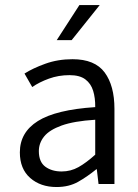

<svg xmlns="http://www.w3.org/2000/svg" viewBox="-20 -733 550 765"><path d="M205.1 12.2Q141.6 12.2 100.3 -23.9Q59.1 -60.1 59.1 -126Q59.1 -205.6 130.9 -250.7Q202.6 -295.9 359.4 -306.2Q359.9 -342.8 351.1 -371.3Q342.3 -399.9 320.1 -416.7Q297.9 -433.6 256.8 -433.6Q213.4 -433.6 175 -419.7Q136.7 -405.8 108.4 -386.2L77.6 -439.9Q110.4 -460.9 160.4 -479Q210.4 -497.1 269 -497.1Q357.9 -497.1 397 -444.3Q436 -391.6 436 -299.3V0H372.6L365.7 -58.6H363.8Q328.6 -29.8 291.7 -8.8Q254.9 12.2 205.1 12.2ZM225.6 -49.8Q261.7 -49.8 292.7 -67.1Q323.7 -84.5 359.4 -116.7V-255.9Q274.4 -250.5 225.6 -232.9Q176.8 -215.3 155.8 -189.2Q134.8 -163.1 134.8 -130.9Q134.8 -87.9 160.6 -68.8Q186.5 -49.8 225.6 -49.8ZM206.1 -573.2 296.4 -712.9H377.4L265.6 -573.2Z"/></svg>

Font: Varta Light
Style: Regular
Weight: 400
Version: Version 1.004